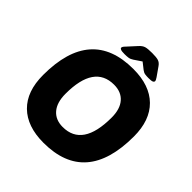

<svg xmlns="http://www.w3.org/2000/svg" viewBox="-228 -1020 1187 1187"><g transform="rotate(45 365.5 -426.0)"><path d="M340 8Q197 8 119.5 -68Q42 -144 42 -287Q42 -708 411 -708Q554 -708 631 -632Q708 -556 708 -415Q708 8 340 8ZM355 -145Q528 -145 528 -400Q528 -475 493 -515Q458 -555 395 -555Q222 -555 222 -303Q222 -227 257 -186Q292 -145 355 -145ZM307 -734Q282 -734 273 -738Q264 -742 264 -748Q264 -752 267 -757.5Q270 -763 280 -773L332 -830Q349 -849 366.5 -854.5Q384 -860 423 -860Q460 -860 477.5 -854.5Q495 -849 508 -830L548 -773Q554 -764 556.5 -758.5Q559 -753 559 -751Q559 -742 550 -738Q541 -734 516 -734Q498 -734 485.5 -736Q473 -738 460 -748L418 -781L369 -748Q354 -738 339.5 -736Q325 -734 307 -734Z"/></g></svg>

Font: Asap ExtraBold
Style: Italic
Weight: 800
Italic angle: -6°
Designer: Pablo Cosgaya
Foundry: Omnibus-Type
Version: Version 3.001; ttfautohint (v1.8.4.7-5d5b)